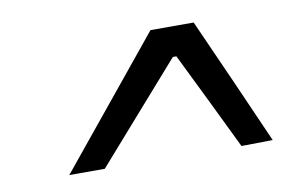

<svg xmlns="http://www.w3.org/2000/svg" viewBox="-45 -760 698 453"><g transform="rotate(-10 304.0 -533.0)"><path d="M501 -379Q472.5 -437.5 444 -496.5Q415 -555.5 386.5 -614H378L276 -498L174 -382H89Q153 -460 214.5 -535.5Q276 -611 337 -685.5H440.5Q474.5 -609.5 508.5 -533Q542 -456.5 576 -380Z"/></g></svg>

Font: Heraclito
Style: Italic
Weight: 400
Italic angle: -12°
Designer: Kostas Bartsokas (font) & Cristiano Sobral (main changes)
Foundry: Kostas Bartsokas (font) & Cristiano Sobral (main changes)
Version: Version 1.00;July 8, 2020;FontCreator 13.0.0.2655 64-bit